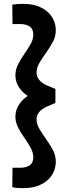

<svg xmlns="http://www.w3.org/2000/svg" viewBox="-20 -826 358 998"><path d="M199 -350V-304Q165 -304 133 -322Q101 -340 80.5 -369.5Q60 -399 60 -435Q60 -464 74 -491.5Q88 -519 106.5 -545.5Q125 -572 139 -596.5Q153 -621 153 -646Q153 -676 134 -688.5Q115 -701 86 -701H45L44 -802Q57 -804 71.5 -805Q86 -806 100 -806Q142 -806 173.5 -795Q205 -784 226.5 -765Q248 -746 259 -721Q270 -696 270 -668Q270 -636 254.5 -607.5Q239 -579 219.5 -552Q200 -525 185 -499.5Q170 -474 170 -448Q170 -428 184 -410.5Q198 -393 226 -381L268 -364V-291L226 -273Q198 -261 184 -244Q170 -227 170 -206Q170 -181 185 -155.5Q200 -130 219.5 -103Q239 -76 254.5 -47Q270 -18 270 13Q270 42 259 67Q248 92 226.5 111Q205 130 173.5 141Q142 152 100 152Q86 152 71.5 151Q57 150 44 147L45 46H86Q115 46 134 33.5Q153 21 153 -8Q153 -33 139 -58.5Q125 -84 106.5 -110Q88 -136 74 -163.5Q60 -191 60 -219Q60 -255 80.5 -285Q101 -315 133 -332.5Q165 -350 199 -350Z"/></svg>

Font: Gabarito Medium
Style: Regular
Weight: 500
Designer: Leandro Assis / Alvaro Franca / Felipe Casaprima
Foundry: Naipe Foundry
Version: Version 1.000